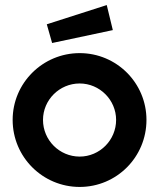

<svg xmlns="http://www.w3.org/2000/svg" viewBox="-20 -731 629 759"><path d="M295 8C441 8 559 -110 559 -257C559 -403 441 -521 295 -521C149 -521 30 -403 30 -257C30 -110 149 8 295 8ZM295 -112C215 -112 150 -177 150 -257C150 -336 215 -401 295 -401C374 -401 439 -336 439 -257C439 -177 374 -112 295 -112ZM186 -561 426 -612 402 -711 165 -635Z"/></svg>

Font: Lineal
Style: Bold
Weight: 700
Designer: Created by Frank Adebiaye with contributions from Anton Moglia & Ariel Martín Pérez
Created by Frank ADEBIAYE with FontF
Foundry: Velvetyne Type Foundry
Version: Version 2.000;Glyphs 3.2 (3227)